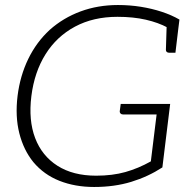

<svg xmlns="http://www.w3.org/2000/svg" viewBox="-20 -737 765 765"><path d="M355 8Q279 8 217 -16.5Q155 -41 113 -91Q74 -139 57 -206Q40 -273 50 -355Q60 -435 92.5 -502Q125 -569 178 -618Q232 -666 301 -691.5Q370 -717 450 -717Q497 -717 541 -710Q585 -703 624.5 -690Q664 -677 695 -659L690 -619L648 -627Q611 -647 561 -658.5Q511 -670 448 -670Q352 -670 279 -631Q206 -592 161.5 -521Q117 -450 105 -354Q93 -258 120 -187Q147 -116 209 -76.5Q271 -37 363 -37Q428 -37 479.5 -51.5Q531 -66 581 -94L604 -281H470Q464 -281 460.5 -284.5Q457 -288 457 -293L461 -323H658L627 -70Q570 -33 503 -12.5Q436 8 355 8ZM644 -635 690 -619 679 -527H653Q648 -527 644.5 -530Q641 -533 641 -538Z"/></svg>

Font: Aleo Light
Style: Italic
Weight: 300
Italic angle: -7°
Designer: Alessio Laiso
Foundry: Alessio Laiso
Version: Version 2.001;gftools[0.9.29]